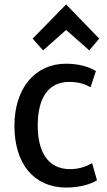

<svg xmlns="http://www.w3.org/2000/svg" viewBox="-20 -831 480 865"><path d="M278 -696 174 -604 127 -657 278 -811 427 -657 382 -604ZM417 -19C391 -2 340 14 279 14C132 14 45 -94 45 -264C45 -435 139 -544 278 -544C339 -544 385 -528 412 -511C408 -500 392 -449 388 -438C365 -451 336 -462 292 -462C195 -462 150 -386 150 -266C150 -148 195 -69 296 -69C338 -69 371 -82 395 -96Z"/></svg>

Font: Repo Medium
Style: Regular
Weight: 500
Designer: Stefan Peev
Foundry: Context Ltd
Version: Version 1.502